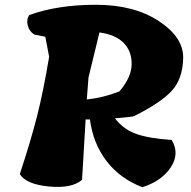

<svg xmlns="http://www.w3.org/2000/svg" viewBox="-20 -785 800 805"><path d="M103 -722Q222 -765 382 -765Q542 -765 646 -696.5Q750 -628 748 -541Q746 -454 700 -404Q654 -354 540 -297Q514 -293 462 -289Q496 -244 548.5 -224.5Q601 -205 700 -198Q734 -141 696 -83.5Q658 -26 577 0Q483 -36 426.5 -110Q370 -184 357 -284H339Q337 -249 332 -165.5Q327 -82 324 -31Q281 6 185.5 -3Q90 -12 63 -55Q109 -194 135.5 -298.5Q162 -403 186 -547L170 -631L124 -640Q102 -654 96 -679Q90 -704 103 -722ZM481 -402Q532 -462 532 -517Q532 -572 497.5 -606Q463 -640 397 -649L351 -460Q348 -428 344 -368Q413 -375 481 -402Z"/></svg>

Font: Tillana ExtraBold
Style: Regular
Weight: 800
Designer: Lipi Raval (Devanagari, Latin), Jonny Pinhorn (Latin)
Foundry: Indian Type Foundry
Version: Version 2.003;PS 1.0;hotconv 1.0.79;makeotf.lib2.5.61930; tt